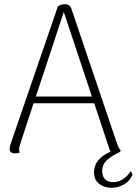

<svg xmlns="http://www.w3.org/2000/svg" viewBox="-20 -722 651 915"><path d="M610 114Q597 142 570 157.5Q543 173 511 173Q477 173 452.5 154Q428 135 428 99Q428 35 508 0Q503 -5 502 -10L429 -230H140L76 -35Q71 -20 71 -11Q71 1 74 5Q63 9 51 9Q39 9 32 3Q25 -3 26 -14Q26 -22 33 -43L256 -692Q273 -702 289 -702Q313 -702 320 -681L538 -37Q546 -15 556 -3L547 5L542 7Q503 26 485 45.5Q467 65 467 93Q467 117 480 131.5Q493 146 519 146Q547 146 569 130Q591 114 602 94Q613 102 610 114ZM418 -262 284 -665 151 -262Z"/></svg>

Font: Arima Madurai ExtraLight
Style: Regular
Weight: 275
Designer: Joana Correia and Natanael Gama
Foundry: NDISCOVER
Version: Version 1.020